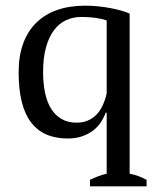

<svg xmlns="http://www.w3.org/2000/svg" viewBox="-20 -475 540 674"><path d="M351.1 -79.6Q344.7 -62 333.7 -45.4Q322.8 -28.8 306.2 -16.4Q289.6 -3.9 267.6 3.7Q245.6 11.2 217.8 11.2Q131.8 11.2 88.6 -45.9Q45.4 -103 45.4 -221.2Q45.4 -278.8 61.5 -322.5Q77.6 -366.2 107.9 -395.8Q138.2 -425.3 181.4 -440.2Q224.6 -455.1 278.8 -455.1Q302.7 -455.1 326.2 -452.6Q349.6 -450.2 370.6 -446Q391.6 -441.9 408.2 -437Q424.8 -432.1 435.1 -427.2V134.8Q450.2 137.7 464.6 142.8Q479 147.9 494.6 156.2V179.2H295.9V156.2Q310.1 149.4 324.7 143.8Q339.4 138.2 354.5 134.8V-79.6ZM249 -44.4Q271 -44.4 288.3 -51.8Q305.7 -59.1 318.6 -72.5Q331.5 -85.9 340.3 -104.7Q349.1 -123.5 354.5 -147V-403.3Q338.9 -408.7 316.7 -412.1Q294.4 -415.5 266.1 -415.5Q236.3 -415.5 211.7 -404.1Q187 -392.6 169.2 -368.7Q151.4 -344.7 141.4 -308.3Q131.3 -272 131.3 -222.2Q131.3 -181.2 138.4 -148.2Q145.5 -115.2 160.2 -92.3Q174.8 -69.3 196.8 -56.9Q218.8 -44.4 249 -44.4Z"/></svg>

Font: PT Astra Serif
Style: Regular
Weight: 400
Designer: A.Korolkova, I. Chaeva
Foundry: ParaType Ltd
Version: Version 1.002